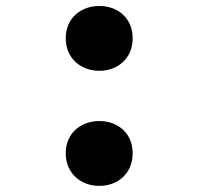

<svg xmlns="http://www.w3.org/2000/svg" viewBox="-20 -608 660 644"><path d="M313.5 15.5C374.5 15.5 425 -26 425 -94C425 -162 374.5 -202 313.5 -202C251.5 -202 200.5 -162 200.5 -94C200.5 -26 251.5 15.5 313.5 15.5ZM313.5 -370.5C374.5 -370.5 425 -412 425 -479.5C425 -547.5 374.5 -588 313.5 -588C251.5 -588 200.5 -547.5 200.5 -479.5C200.5 -412 251.5 -370.5 313.5 -370.5Z"/></svg>

Font: Monaspace Neon
Style: Bold
Weight: 700
Designer: Riley Cran & the Lettermatic Team
Foundry: Lettermatic
Version: Version 1.200 (Monaspace Neon)